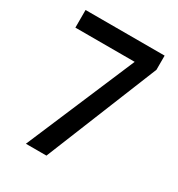

<svg xmlns="http://www.w3.org/2000/svg" viewBox="-158 -848 796 858"><g transform="rotate(30 240.0 -418.5)"><path d="M102 -93 340 -653H34V-744H442V-671L208 -93Z"/></g></svg>

Font: Noto Sans Telugu UI Condensed Medium
Style: Regular
Weight: 500
Width: 3
Designer: Jelle Bosma - Monotype Design Team
Foundry: Monotype Imaging Inc.
Version: Version 2.006; ttfautohint (v1.8.4.7-5d5b)